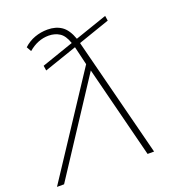

<svg xmlns="http://www.w3.org/2000/svg" viewBox="-185 -844 840 944"><g transform="rotate(-20 235.5 -371.5)"><path d="M425 0 303 -481 -12 0H-49L292 -518L269 -615L97 -556L93 -582L261 -640Q247 -682 222.5 -697.5Q198 -713 166 -713Q109 -713 60 -671L46 -696Q72 -720 104 -731.5Q136 -743 171 -743Q214 -743 244 -722.5Q274 -702 292 -651L461 -709L465 -683L300 -626Q300 -625 300 -623L459 0Z"/></g></svg>

Font: Montserrat ExtraLight
Style: Italic
Weight: 200
Italic angle: -11.3°
Designer: Julieta Ulanovsky
Foundry: Julieta Ulanovsky
Version: Version 9.000; ttfautohint (v1.8.4.7-5d5b)